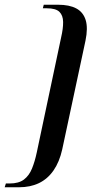

<svg xmlns="http://www.w3.org/2000/svg" viewBox="-49 -755 387 811"><path d="M196.2 -735H135.8L132 -720H148.2Q186.8 -720 202 -704.9Q217.2 -689.8 217.6 -662.2Q218 -634.8 209.2 -597L106.2 -110.5Q98.2 -72.8 86.1 -43Q74 -13.2 52.1 3.4Q30.2 20 -8.2 20H-24.2L-29.2 36H31.2Q79 36 115.5 18.5Q152 1 177 -34.9Q202 -70.8 213.8 -123.8L312 -582.8Q323.2 -636.8 312.9 -670.2Q302.5 -703.8 273.2 -719.4Q244 -735 196.2 -735Z"/></svg>

Font: Emberly Black
Style: Italic
Weight: 900
Italic angle: -12°
Designer: Rajesh Rajput
Foundry: Rajesh Rajput
Version: Version 1.000